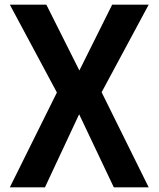

<svg xmlns="http://www.w3.org/2000/svg" viewBox="-20 -800 678 820"><path d="M615 0H466L318 -312L172 0H22L223 -405L22 -780H178L319 -499L459 -780H615L414 -406Z"/></svg>

Font: Tanohe Sans SemiBold
Style: Regular
Weight: 600
Designer: Village Type and Design LLC & Cristiano Sobral
Foundry: Cooper Hewitt Smithsonian Design Museum
Version: Version 1.00;September 29, 2021;FontCreator 13.0.0.2655 64-b